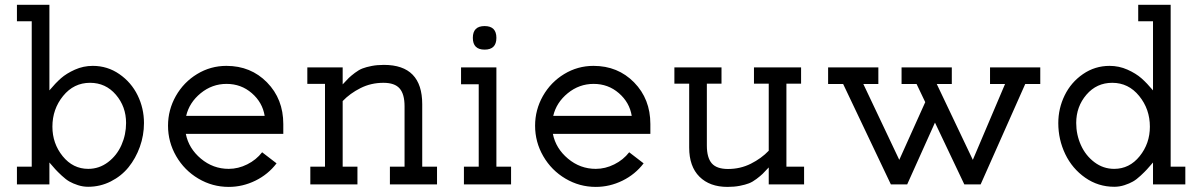

<svg xmlns="http://www.w3.org/2000/svg" viewBox="-20 -749 4884 780"><path d="M564.9 -249Q564.9 -199.2 548.1 -152.3Q531.2 -105.5 502.2 -69.6Q473.1 -33.7 430.2 -12Q387.2 9.8 337.9 9.8Q316.9 9.8 296.6 3.2Q276.4 -3.4 262.2 -11.5Q248 -19.5 230.7 -35.6Q213.4 -51.8 205.1 -61Q196.8 -70.3 180.7 -88.9V0H48.8V-71.8H108.9V-662.6H48.8V-729.5H180.7V-381.8Q205.1 -411.1 227.5 -430.9Q250 -450.7 284.4 -466.1Q318.8 -481.4 356.9 -481.4Q416.5 -481.4 464.8 -448Q513.2 -414.6 539.1 -361.8Q564.9 -309.1 564.9 -249ZM492.2 -249.5Q492.2 -315.9 450.7 -364.3Q409.2 -412.6 345.7 -412.6Q279.8 -412.6 236.3 -359.1Q192.9 -305.7 192.9 -234.4Q192.9 -166 234.6 -114.5Q276.4 -63 338.4 -63Q382.8 -63 418.7 -90.1Q454.6 -117.2 473.4 -159.7Q492.2 -202.1 492.2 -249.5Z M734.9 -205.1Q746.6 -146 796.1 -104.5Q845.7 -63 909.2 -63Q947.8 -63 984.4 -81.3Q1021 -99.6 1044.9 -130.4L1103.5 -85.4Q1069.3 -40.5 1017.6 -15.1Q965.8 10.3 909.2 10.3Q842.8 10.3 785.9 -23.4Q729 -57.1 695.8 -114.5Q662.6 -171.9 662.6 -238.3Q662.6 -302.7 694.3 -358.9Q726.1 -415 780.8 -448.2Q835.4 -481.4 899.9 -481.4Q999 -481.4 1064.9 -414.1Q1130.9 -346.7 1130.9 -245.1V-205.1ZM1055.2 -278.3Q1046.4 -333 1002.9 -370.6Q959.5 -408.2 900.4 -408.2Q841.8 -408.2 795.4 -370.4Q749 -332.5 736.3 -278.3Z M1537.6 -412.6Q1487.3 -412.6 1444.6 -391.1Q1401.9 -369.6 1372.1 -338.4V-71.8H1432.1V0H1240.7V-71.8H1300.3V-408.2H1228.5V-475.1H1372.1V-406.2Q1388.2 -423.8 1397 -432.4Q1405.8 -440.9 1421.9 -453.1Q1438 -465.3 1452.6 -470.9Q1467.3 -476.6 1489.7 -481Q1512.2 -485.4 1539.6 -485.4Q1695.3 -485.4 1695.3 -325.7V-71.8H1755.4V0H1564V-71.8H1623.5V-317.4Q1623.5 -366.7 1603.5 -389.6Q1583.5 -412.6 1537.6 -412.6Z M1924.8 -406.7H1853V-475.1H1996.6V-71.8H2056.2V0H1864.7V-71.8H1924.8ZM1948.7 -547.4Q1900.9 -547.4 1900.9 -595.2Q1900.9 -643.1 1948.7 -643.1Q1996.6 -643.1 1996.6 -595.2Q1996.6 -547.4 1948.7 -547.4Z M2226.1 -205.1Q2237.8 -146 2287.4 -104.5Q2336.9 -63 2400.4 -63Q2439 -63 2475.6 -81.3Q2512.2 -99.6 2536.1 -130.4L2594.7 -85.4Q2560.5 -40.5 2508.8 -15.1Q2457 10.3 2400.4 10.3Q2334 10.3 2277.1 -23.4Q2220.2 -57.1 2187 -114.5Q2153.8 -171.9 2153.8 -238.3Q2153.8 -302.7 2185.5 -358.9Q2217.3 -415 2272 -448.2Q2326.7 -481.4 2391.1 -481.4Q2490.2 -481.4 2556.2 -414.1Q2622.1 -346.7 2622.1 -245.1V-205.1ZM2546.4 -278.3Q2537.6 -333 2494.1 -370.6Q2450.7 -408.2 2391.6 -408.2Q2333 -408.2 2286.6 -370.4Q2240.2 -332.5 2227.5 -278.3Z M2937.5 -62.5Q2987.8 -62.5 3030.5 -84Q3073.2 -105.5 3103 -136.7V-409.2H3043V-475.1H3234.4V-409.2H3174.8V-71.8H3246.6V0H3103V-68.8Q3086.9 -51.3 3078.1 -42.7Q3069.3 -34.2 3053.2 -22Q3037.1 -9.8 3022.5 -4.2Q3007.8 1.5 2985.4 5.9Q2962.9 10.3 2935.5 10.3Q2863.3 10.3 2821.5 -31.2Q2779.8 -72.8 2779.8 -149.4V-409.2H2719.7V-475.1H2911.1V-409.2H2851.6V-157.7Q2851.6 -108.4 2871.6 -85.4Q2891.6 -62.5 2937.5 -62.5Z M4206.1 -407.7H4145L3963.9 0H3897.5L3778.3 -251L3665.5 0H3599.1L3405.3 -407.7H3344.2V-475.1H3548.3V-407.7H3487.3L3633.3 -99.6L3738.8 -334L3703.6 -407.7H3642.6V-475.1H3846.7V-407.7H3785.6L3932.1 -99.6L4063 -407.7H4002V-475.1H4206.1Z M4279.3 -249Q4279.3 -308.6 4305.2 -361.6Q4331.1 -414.6 4379.6 -448Q4428.2 -481.4 4487.8 -481.4Q4525.9 -481.4 4560.3 -466.1Q4594.7 -450.7 4617.2 -430.9Q4639.6 -411.1 4664.1 -381.8V-662.6H4604V-729.5H4735.8V-71.8H4795.4V0H4664.1V-88.9Q4647.9 -70.3 4639.6 -61Q4631.3 -51.8 4614 -35.6Q4596.7 -19.5 4582.5 -11.5Q4568.4 -3.4 4548.1 3.2Q4527.8 9.8 4506.8 9.8Q4441.4 9.8 4388.7 -27.1Q4335.9 -64 4307.6 -123Q4279.3 -182.1 4279.3 -249ZM4506.3 -63Q4568.4 -63 4609.9 -114.5Q4651.4 -166 4651.4 -234.4Q4651.4 -305.7 4607.9 -359.1Q4564.5 -412.6 4498.5 -412.6Q4435.1 -412.6 4393.6 -364.3Q4352.1 -315.9 4352.1 -249.5Q4352.1 -202.1 4371.1 -159.7Q4390.1 -117.2 4426 -90.1Q4461.9 -63 4506.3 -63Z"/></svg>

Font: Eligible
Style: Regular
Weight: 500
Version: Version 1.1